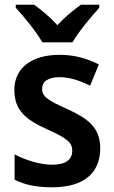

<svg xmlns="http://www.w3.org/2000/svg" viewBox="-20 -786 483 816"><path d="M160 -606H288C313 -650 368 -716 402 -753V-766H324C291 -742 257 -715 224 -679C192 -714 156 -744 125 -766H47V-753C82 -715 136 -649 160 -606ZM406 -156C406 -245 352 -283 267 -322C180 -361 159 -376 159 -409C159 -440 185 -458 233 -458C277 -458 320 -443 363 -422L400 -512C347 -539 294 -553 233 -553C117 -553 41 -499 41 -404C41 -317 89 -278 179 -237C270 -197 287 -178 287 -145C287 -109 261 -86 202 -86C149 -86 87 -106 42 -130V-22C87 0 136 10 202 10C333 10 406 -48 406 -156Z"/></svg>

Font: Noto Sans Devanagari UI SemiCondensed SemiBold
Style: Regular
Weight: 600
Width: 4
Designer: Jelle Bosma - Monotype Design Team
Foundry: Monotype Imaging Inc.
Version: Version 2.004